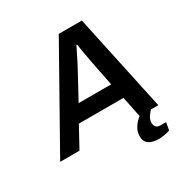

<svg xmlns="http://www.w3.org/2000/svg" viewBox="-234 -842 1137 1181"><g transform="rotate(-30 334.5 -252.0)"><path d="M-40 0 346 -686H510L657 0H524L494 -146H177L97 0ZM239 -256H470L434 -438Q431 -456 427.5 -474.5Q424 -493 420.5 -511.5Q417 -530 415 -545.5Q413 -561 411 -573H406Q396 -553 383 -526.5Q370 -500 357.5 -475.5Q345 -451 336 -435ZM554 182Q532 182 510.5 175.5Q489 169 475.5 153.5Q462 138 462 111Q462 82 473.5 59.5Q485 37 502.5 19.5Q520 2 536 -12H614L613 -8Q598 5 582 27.5Q566 50 566 75Q566 91 575.5 102.5Q585 114 607 114H646L637 168Q618 175 594.5 178.5Q571 182 554 182Z"/></g></svg>

Font: Archivo SemiBold SemiBold
Style: Italic
Weight: 600
Italic angle: -10°
Version: Version 2.001